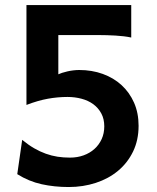

<svg xmlns="http://www.w3.org/2000/svg" viewBox="-20 -733 626 765"><path d="M85.4 -712.9H502.9V-583.5Q489.3 -586.4 473.1 -588.4Q457 -590.3 439.9 -591.3Q422.9 -592.3 405.8 -592.8Q388.7 -593.3 373.5 -593.3H212.4V-437Q218.3 -439.9 227.8 -442.9Q237.3 -445.8 248.5 -448.5Q259.8 -451.2 272 -452.6Q284.2 -454.1 295.4 -454.1Q346.2 -454.1 389.4 -438.5Q432.6 -422.9 464.4 -393.8Q496.1 -364.7 514.2 -323.7Q532.2 -282.7 532.2 -231.9Q532.2 -174.8 510.3 -129.4Q488.3 -84 450.4 -52.5Q412.6 -21 361.8 -4.4Q311 12.2 253.9 12.2Q196.8 12.2 145.8 1Q94.7 -10.3 48.8 -39.1L68.4 -175.8Q92.8 -155.8 116 -142.3Q139.2 -128.9 162.4 -120.6Q185.5 -112.3 209.2 -108.6Q232.9 -105 258.8 -105Q288.1 -105 313 -114Q337.9 -123 356.2 -139.4Q374.5 -155.8 385 -178.7Q395.5 -201.7 395.5 -229.5Q395.5 -259.3 383.5 -281.2Q371.6 -303.2 351.6 -317.9Q331.5 -332.5 304.9 -339.6Q278.3 -346.7 249 -346.7Q210 -346.7 170.7 -339.6Q131.3 -332.5 85.4 -314.9Z"/></svg>

Font: Andika New Basic
Style: Bold
Weight: 700
Designer: Victor Gaultney, Annie Olsen, Pablo Ugerman
Foundry: SIL International
Version: Version 5.500; ttfautohint (v1.8.3)